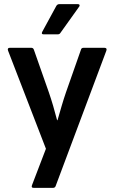

<svg xmlns="http://www.w3.org/2000/svg" viewBox="-20 -723 552 928"><path d="M143 185Q129 185 135 171L202 -4L19 -478Q14 -492 28 -492H131Q141 -492 144 -482L216 -277Q227 -245 237 -211Q247 -177 256 -142H258Q268 -177 278 -211Q288 -245 299 -277L371 -482Q373 -492 384 -492H484Q499 -492 494 -478L249 176Q246 185 236 185ZM191 -557Q178 -557 184 -569L252 -694Q257 -703 267 -703H357Q363 -703 364.5 -698.5Q366 -694 362 -690L272 -564Q268 -557 259 -557Z"/></svg>

Font: Sofia Sans
Style: Bold
Weight: 700
Designer: Botio Nikoltchev, Ani Petrova
Foundry: lettersoup
Version: Version 4.100; ttfautohint (v1.8.4.7-5d5b)